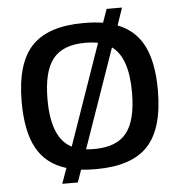

<svg xmlns="http://www.w3.org/2000/svg" viewBox="-58 -834 905 969"><g transform="rotate(-5 395.0 -350.0)"><path d="M518 -780H596L566 -692Q656 -657 698 -573Q740 -489 740 -349Q740 -155 658 -67Q576 21 395 21Q351 21 319 17L297 80H218L246 2Q144 -29 97 -114.5Q50 -200 50 -349Q50 -543 132 -631Q214 -719 395 -719Q452 -719 494 -712ZM460 -613Q432 -619 395 -619Q282 -619 231.5 -555.5Q181 -492 181 -350Q181 -154 282 -103ZM353 -83Q379 -81 395 -81Q508 -81 558.5 -144.5Q609 -208 609 -350Q609 -526 528 -584Z"/></g></svg>

Font: Fivo Sans Med
Style: Regular
Weight: 450
Designer: Alexander Slobzheninov
Foundry: Alexander Slobzheninov
Version: 1.0